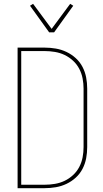

<svg xmlns="http://www.w3.org/2000/svg" viewBox="-20 -984 540 1004"><path d="M72 0V-735H214Q243 -735 272 -730Q301 -725 327.5 -712.5Q354 -700 376 -680Q398 -660 411.5 -634Q425 -608 430.5 -579Q436 -550 436 -521V-215Q436 -185 430.5 -156Q425 -127 411.5 -101Q398 -75 376 -55Q354 -35 327.5 -22.5Q301 -10 272 -5Q243 0 213 0ZM91 -18H213Q240 -18 267 -22.5Q294 -27 318 -38.5Q342 -50 362 -68.5Q382 -87 394.5 -111Q407 -135 412 -161.5Q417 -188 417 -215V-521Q417 -547 412 -573.5Q407 -600 394.5 -624Q382 -648 362 -666.5Q342 -685 318 -696.5Q294 -708 267 -712.5Q240 -717 213 -717H91ZM237 -815 137 -954 153 -964 250 -833 347 -964 363 -954 263 -815Z"/></svg>

Font: Iosevka SS18 Thin
Style: Regular
Weight: 100
Monospace: yes
Designer: Belleve Invis
Foundry: Belleve Invis
Version: Version 25.1.1; ttfautohint (v1.8.4)